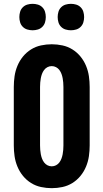

<svg xmlns="http://www.w3.org/2000/svg" viewBox="-20 -974 540 1002"><path d="M250 8Q222 8 194 2Q166 -4 142 -19Q118 -34 100 -56Q82 -78 71 -104.5Q60 -131 56 -159Q52 -187 52 -215V-520Q52 -548 56 -576Q60 -604 71 -630.5Q82 -657 100 -679Q118 -701 142 -716Q166 -731 194 -737Q222 -743 250 -743Q278 -743 306 -737Q334 -731 358 -716Q382 -701 400 -679Q418 -657 429 -630.5Q440 -604 444 -576Q448 -548 448 -520V-215Q448 -187 444 -159Q440 -131 429 -104.5Q418 -78 400 -56Q382 -34 358 -19Q334 -4 306 2Q278 8 250 8ZM250 -106Q262 -106 272.5 -111.5Q283 -117 290 -126.5Q297 -136 301 -147Q305 -158 307 -169Q309 -180 310 -191.5Q311 -203 311 -215V-520Q311 -532 310 -543.5Q309 -555 307 -566Q305 -577 301 -588Q297 -599 290 -608.5Q283 -618 272.5 -623.5Q262 -629 250 -629Q238 -629 227.5 -623.5Q217 -618 210 -608.5Q203 -599 199 -588Q195 -577 193 -566Q191 -555 190 -543.5Q189 -532 189 -520V-215Q189 -203 190 -191.5Q191 -180 193 -169Q195 -158 199 -147Q203 -136 210 -126.5Q217 -117 227.5 -111.5Q238 -106 250 -106ZM350 -816Q336 -816 322.5 -820Q309 -824 299 -834Q289 -844 285 -857.5Q281 -871 281 -885Q281 -899 285 -912.5Q289 -926 299 -936Q309 -946 322.5 -950Q336 -954 350 -954Q364 -954 377.5 -950Q391 -946 401 -936Q411 -926 415 -912.5Q419 -899 419 -885Q419 -871 415 -857.5Q411 -844 401 -834Q391 -824 377.5 -820Q364 -816 350 -816ZM150 -816Q136 -816 122.5 -820Q109 -824 99 -834Q89 -844 85 -857.5Q81 -871 81 -885Q81 -899 85 -912.5Q89 -926 99 -936Q109 -946 122.5 -950Q136 -954 150 -954Q164 -954 177.5 -950Q191 -946 201 -936Q211 -926 215 -912.5Q219 -899 219 -885Q219 -871 215 -857.5Q211 -844 201 -834Q191 -824 177.5 -820Q164 -816 150 -816Z"/></svg>

Font: Iosevka Curly Slab Heavy
Style: Regular
Weight: 900
Monospace: yes
Designer: Belleve Invis
Foundry: Belleve Invis
Version: Version 22.1.2; ttfautohint (v1.8.4)